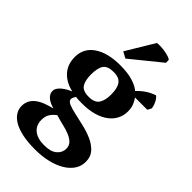

<svg xmlns="http://www.w3.org/2000/svg" viewBox="-288 -856 1159 1159"><g transform="rotate(45 291.0 -276.5)"><path d="M16 0ZM264 -512Q329 -512 372 -498.5Q415 -485 437 -465Q484 -516 545 -536Q552 -531 559 -521.5Q566 -512 571 -501Q576 -490 579 -479Q582 -468 582 -461L569 -437H464Q475 -423 484.5 -400.5Q494 -378 494 -347Q494 -314 480 -285Q466 -256 437.5 -233.5Q409 -211 365.5 -198Q322 -185 264 -185Q247 -185 233.5 -185.5Q220 -186 210 -188Q206 -182 201.5 -173.5Q197 -165 197 -157Q197 -140 221 -130Q245 -120 282 -112Q319 -104 361.5 -94Q404 -84 441 -67.5Q478 -51 503 -24.5Q528 2 529 44Q530 84 509 115Q488 146 451.5 167.5Q415 189 365.5 200.5Q316 212 260 212Q194 212 147.5 201.5Q101 191 72 173Q43 155 29.5 132Q16 109 16 84Q16 56 27 36Q38 16 58 1Q78 -14 104.5 -24Q131 -34 163 -42Q148 -46 134 -52Q120 -58 109 -66.5Q98 -75 91 -86.5Q84 -98 84 -113Q84 -126 92 -138.5Q100 -151 113 -161.5Q126 -172 141 -180.5Q156 -189 171 -195Q108 -209 71 -249.5Q34 -290 34 -353Q34 -428 96 -470Q158 -512 264 -512ZM390 76Q390 49 373.5 32.5Q357 16 331 5.5Q305 -5 272.5 -12.5Q240 -20 208 -30Q182 -10 171 10Q160 30 160 58Q160 104 191.5 129.5Q223 155 280 155Q336 155 363 131.5Q390 108 390 76ZM178 -348Q178 -296 195.5 -269Q213 -242 264 -242Q313 -242 331.5 -269.5Q350 -297 350 -348Q350 -402 331 -428.5Q312 -455 264 -455Q214 -455 196 -429Q178 -403 178 -348ZM325 -763Q333 -765 351.5 -764.5Q370 -764 390 -761Q410 -758 426.5 -752.5Q443 -747 448 -741V-717L257 -562L217 -584Z"/></g></svg>

Font: PT Serif
Style: Bold
Weight: 700
Designer: A.Korolkova, O.Umpeleva, V.Yefimov
Foundry: ParaType Ltd
Version: Version 1.000W OFL; ttfautohint (v1.6)